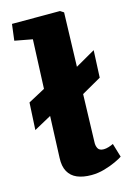

<svg xmlns="http://www.w3.org/2000/svg" viewBox="-119 -826 611 900"><g transform="rotate(-15 186.5 -376.5)"><path d="M210 14Q170 14 141.5 2Q113 -10 98.5 -36Q84 -62 86 -103L94 -304L10 -258L17 -390L99 -434L109 -672L23 -688L33 -767H266L283 -756L275 -494L371 -549L365 -417L270 -363L263 -131Q262 -114 269 -101Q276 -88 297 -88Q308 -88 321 -92Q334 -96 344 -101L364 -34Q354 -27 329.5 -15.5Q305 -4 273.5 5Q242 14 210 14Z"/></g></svg>

Font: Literata ExtraBold
Style: Italic
Weight: 800
Italic angle: -2°
Designer: Latin by Veronika Burian and Jose Scaglione. Greek by Irene Vlachou. Cyrillic by Vera Evstafieva
Foundry: TypeTogether
Version: Version 3.002